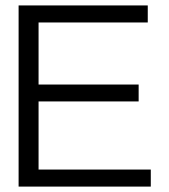

<svg xmlns="http://www.w3.org/2000/svg" viewBox="-20 -690 626 710"><path d="M537.6 0H48.8V-669.9H526.4V-606.9H122.6V-377.4H492.7V-314.9H122.6V-63H537.6Z"/></svg>

Font: SengPathom
Style: Regular
Weight: 400
Designer: John M. Durdin
Foundry: Lao Script for Windows
Version: Version 1.300